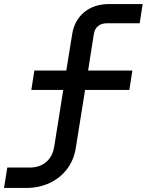

<svg xmlns="http://www.w3.org/2000/svg" viewBox="-93 -750 726 950"><path d="M-73 180 -57 79H54Q103 79 135 52Q167 25 175 -23L220 -305H62L77 -401H235L264 -580Q275 -650 324 -690Q373 -730 448 -730H613L598 -635H438Q380 -635 371 -580L343 -401H562L547 -305H328L282 -18Q273 41 239 86Q205 131 152.5 155.5Q100 180 35 180Z"/></svg>

Font: NKDuy Mono SemiBold
Style: Italic
Weight: 600
Italic angle: -9°
Monospace: yes
Designer: NKDuy
Foundry: NKDuy
Version: Version 2.251; ttfautohint (v1.8.4.7-5d5b)